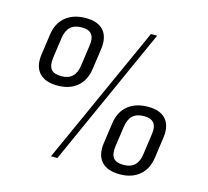

<svg xmlns="http://www.w3.org/2000/svg" viewBox="-103 -826 1032 952"><g transform="rotate(15 413.0 -350.0)"><path d="M176 -340Q112 -340 82 -373Q52 -406 60 -467L75 -573Q83 -634 123 -667Q163 -700 227 -700Q289 -700 318 -667Q347 -634 339 -573L324 -467Q316 -406 277 -373Q238 -340 176 -340ZM183 -390Q254 -390 264 -467L279 -573Q291 -650 220 -650Q182 -650 161.5 -631.5Q141 -613 135 -573L120 -467Q115 -427 129.5 -408.5Q144 -390 183 -390ZM558 -707H590L269 7H236ZM588 5Q524 5 494 -28Q464 -61 472 -122L487 -228Q495 -289 535 -322Q575 -355 639 -355Q701 -355 730 -322Q759 -289 751 -228L736 -122Q728 -61 689 -28Q650 5 588 5ZM595 -45Q666 -45 676 -122L691 -228Q703 -305 632 -305Q594 -305 573.5 -286.5Q553 -268 547 -228L532 -122Q527 -82 541.5 -63.5Q556 -45 595 -45Z"/></g></svg>

Font: Pathway Extreme 8pt Thin
Style: Italic
Weight: 100
Italic angle: -8°
Designer: Eduardo Rodriguez Tunni
Foundry: Eduardo Rodriguez Tunni
Version: Version 1.000